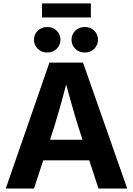

<svg xmlns="http://www.w3.org/2000/svg" viewBox="-20 -1089 768 1109"><path d="M13.2 0 265.6 -727.5H459.5L714.8 0H548.8L433.6 -352.5Q412.1 -421.4 390.4 -498.5Q368.7 -575.7 343.3 -670.4H380.9Q356 -575.7 334.5 -498.3Q313 -420.9 292 -352.5L176.3 0ZM172.4 -163.1V-281.7H556.2V-163.1ZM469.7 -785.6Q437 -785.6 415 -807.1Q393.1 -828.6 393.1 -859.4Q393.1 -890.6 415 -911.9Q437 -933.1 469.7 -933.1Q502 -933.1 523.9 -912.1Q545.9 -891.1 545.9 -859.4Q545.9 -828.1 523.9 -806.9Q502 -785.6 469.7 -785.6ZM252.4 -785.6Q220.2 -785.6 198.2 -807.1Q176.3 -828.6 176.3 -859.4Q176.3 -890.6 198.2 -911.9Q220.2 -933.1 252.4 -933.1Q285.2 -933.1 307.1 -912.1Q329.1 -891.1 329.1 -859.4Q329.1 -828.1 307.1 -806.9Q285.2 -785.6 252.4 -785.6ZM504.9 -1069.3V-988.3H222.7V-1069.3Z"/></svg>

Font: Inter 24pt
Style: Bold
Weight: 700
Designer: Rasmus Andersson
Foundry: rsms
Version: Version 4.001;git-66647c0bb